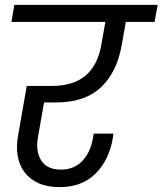

<svg xmlns="http://www.w3.org/2000/svg" viewBox="-20 -760 668 789"><path d="M39 -740H628L615 -670H497L480 -574Q460 -462 394 -400.5Q328 -339 211 -339H161L137 -202Q125 -141 148.5 -102Q172 -63 231 -63Q284 -63 318 -98.5Q352 -134 362 -192L365 -211H446Q445 -206 444.5 -201.5Q444 -197 444 -194Q428 -101 372 -46Q316 9 225 9Q175 9 139 -7Q103 -23 81 -52Q59 -81 52.5 -120.5Q46 -160 55 -207L90 -407H195Q366 -407 396 -574L413 -670H27Z"/></svg>

Font: SVN-Poppins
Style: Italic
Weight: 400
Italic angle: -10°
Designer: Ninad Kale (Devanagari), Jonny Pinhorn (Latin)
Foundry: Indian Type Foundry
Version: Version 3.002 2017; ttfautohint (v1.8.3)